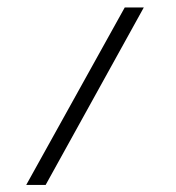

<svg xmlns="http://www.w3.org/2000/svg" viewBox="-20 -306 481 526"><path d="M321.8 -285.6H374L105 200.7H51.8Z"/></svg>

Font: Parastoo WOL
Style: WOL
Weight: 400
Foundry: Saber Rastikerdar (saber.rastikerdar@gmail.com)
Version: Version 1.0.0-alpha5